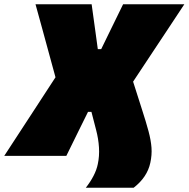

<svg xmlns="http://www.w3.org/2000/svg" viewBox="-56 -733 887 903"><path d="M347.5 150Q368.5 123.5 383.5 94.8Q398.5 66 404 38.5Q412 1.5 409.5 -39.5Q407 -80.5 396 -122L374 -207H358L314 -118Q300 -89.5 286 -61Q272 -32.5 256 0H-36Q-2 -52 32.2 -104.5Q66.5 -157 104 -214.5L205 -369.5L171 -494Q157 -545 142.5 -598.5Q128 -652 111 -713H375Q380 -678 384.5 -644.2Q389 -610.5 393.5 -579L404 -502H420L458 -580Q473 -611 489.5 -644.5Q506 -678 523 -713H811Q770.5 -652 733.8 -596.2Q697 -540.5 666 -494L570 -349L611 -220.5Q631 -159 642.5 -116Q654 -73 656.5 -38.5Q659 -4 651 32.5Q636.5 100.5 572.5 150Z"/></svg>

Font: Commissioner Black
Style: Italic
Weight: 900
Italic angle: -12°
Designer: Kostas Bartsokas
Foundry: Kostas Bartsokas
Version: Version 1.000; ttfautohint (v1.8.3)